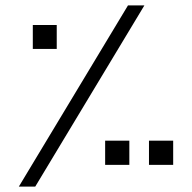

<svg xmlns="http://www.w3.org/2000/svg" viewBox="-20 -694 714 714"><path d="M456 -674 50 0H111L517 -674ZM102 -601V-512H191V-601ZM534 -171V-81H624V-171ZM371 -171V-81H461V-171Z"/></svg>

Font: Noto Kufi Arabic Light
Style: Regular
Weight: 300
Designer: Monotype Design Team, David Williams, Khaled Hosny
Foundry: Google LLC
Version: Version 2.109